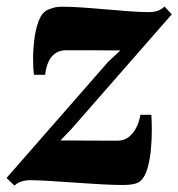

<svg xmlns="http://www.w3.org/2000/svg" viewBox="-42 -568 558 602"><path d="M335.5 -410Q321.5 -410 304.5 -410Q287.5 -410 269.2 -410.2Q251 -410.5 232.8 -410.5Q214.5 -410.5 197.5 -410.5Q180.5 -410.5 166 -410.5Q143.5 -410.5 129.5 -399.5Q115.5 -388.5 108.5 -370.8Q101.5 -353 99.5 -333.5H64.5Q62 -349.5 61.8 -379Q61.5 -408.5 65.2 -441.2Q69 -474 78.5 -500.2Q88 -526.5 105 -536Q110.5 -539 123.2 -543Q136 -547 153.5 -547Q180 -547 216.5 -544.5Q253 -542 291.8 -538.5Q330.5 -535 365.2 -532.5Q400 -530 422.5 -530Q440.5 -530 452 -534Q463.5 -538 474 -547.5L496.5 -523L181.5 -163L147.5 -127.5Q167 -127.5 187.8 -127.5Q208.5 -127.5 231.2 -127.2Q254 -127 278 -127Q302 -127 327 -127Q356 -127 374.8 -151.5Q393.5 -176 398 -208H432.5Q434 -188.5 434 -159Q434 -129.5 431 -98Q428 -66.5 420.5 -40.5Q413 -14.5 400 -2Q393.5 5 379.5 8.5Q365.5 12 341.5 12Q314 12 274 9.8Q234 7.5 191.5 4.5Q149 1.5 111.8 -0.8Q74.5 -3 51.5 -3Q38.5 -3 25.5 1Q12.5 5 3.5 14L-21.5 -10L297 -374Z"/></svg>

Font: Merriweather 72pt Black
Style: Italic
Weight: 900
Italic angle: -7.8°
Version: Version 2.101